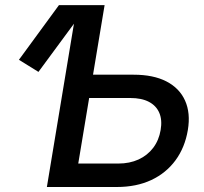

<svg xmlns="http://www.w3.org/2000/svg" viewBox="-20 -748 816 768"><path d="M133.8 -460.4 55.7 -508.8 215.8 -727.5H330.6ZM318.4 -449.2H514.6Q593.3 -449.2 645.5 -422.4Q697.8 -395.5 720.2 -345.7Q742.7 -295.9 731.4 -228Q719.7 -158.2 682.1 -106.9Q644.5 -55.7 585 -27.8Q525.4 0 447.3 0H167.5L288.1 -727.5H398.4L293 -93.8H453.1Q498.5 -93.8 534.2 -110.1Q569.8 -126.5 592.8 -156.7Q615.7 -187 622.6 -228Q629.4 -268.1 617.2 -296.6Q605 -325.2 575.7 -340.6Q546.4 -356 501 -356H303.2Z"/></svg>

Font: Inter 24pt Medium
Style: Italic
Weight: 500
Italic angle: -9.3988°
Designer: Rasmus Andersson
Foundry: rsms
Version: Version 4.001;git-66647c0bb